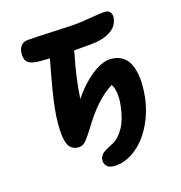

<svg xmlns="http://www.w3.org/2000/svg" viewBox="-156 -816 1100 1169"><g transform="rotate(-20 393.5 -231.5)"><path d="M398.9 220.2Q356 220.2 340.3 200.2Q324.7 180.2 330.1 155.8Q331.5 146.5 336.9 138.4Q342.3 130.4 347.4 125.2Q352.5 120.1 364 113.8Q375.5 107.4 381.3 104.7Q387.2 102.1 402.3 95.9Q417.5 89.8 421.9 87.9Q465.3 68.4 498.3 18.3Q531.2 -31.7 546.9 -110.8Q556.2 -155.3 554 -191.9Q551.8 -228.5 539.1 -250Q429.7 -195.8 319.8 -42Q285.6 2.9 266.8 20.5Q248 38.1 226.1 38.1Q192.9 38.1 172.6 16.6Q152.3 -4.9 148.9 -58.1Q146 -135.7 165 -234.4Q184.1 -333 241.2 -530.8Q230.5 -531.2 210.2 -533Q189.9 -534.7 180.2 -535.2Q120.6 -540 101.3 -562.5Q82 -585 90.8 -629.9Q95.7 -652.8 111.1 -667.5Q126.5 -682.1 151.9 -682.1Q209 -682.1 310.3 -677.5Q411.6 -672.9 459 -672.9Q495.6 -672.9 556.6 -678Q617.7 -683.1 644 -683.1Q671.9 -683.1 683.1 -668.5Q694.3 -653.8 689.9 -627.9Q679.2 -576.7 629.9 -551.3Q580.6 -525.9 508.8 -525.9H396Q391.6 -506.3 389.2 -498Q350.1 -367.7 330.1 -234.9Q389.2 -309.1 457 -355Q524.9 -400.9 576.2 -400.9Q617.2 -400.9 646.5 -384Q675.8 -367.2 690.9 -339.4Q706.1 -311.5 711.9 -273.2Q717.8 -234.9 715.3 -195.1Q712.9 -155.3 704.1 -110.8Q689.9 -41 659.2 20.8Q628.4 82.5 587.9 126.2Q547.4 169.9 498 195.1Q448.7 220.2 398.9 220.2Z"/></g></svg>

Font: Shantell Sans Bouncy
Style: Bold Italic
Weight: 700
Italic angle: -11.31°
Designer: Stephen Nixon, Anya Danilova, Shantell Martin
Foundry: Arrow Type
Version: Version 1.006;[9816181b4]